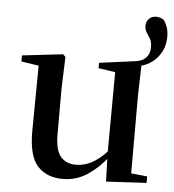

<svg xmlns="http://www.w3.org/2000/svg" viewBox="-53 -787 774 853"><g transform="rotate(5 333.5 -361.0)"><path d="M258 16Q185 16 144.5 -29.5Q104 -75 105 -187L108 -492L134 -472L30 -488V-515L212 -536L223 -525L218 -385V-181Q218 -109 242.5 -80.5Q267 -52 311 -52Q355 -52 395.5 -78.5Q436 -105 468 -149L497 -103H458Q420 -52 369.5 -18Q319 16 258 16ZM451 11 447 -111V-113L449 -477L374 -488V-512L524 -532Q563 -535 580.5 -553.5Q598 -572 598 -599Q598 -624 590 -638Q582 -652 573.5 -664.5Q565 -677 565 -694Q565 -713 577.5 -725.5Q590 -738 608 -738Q618 -738 627 -735.5Q636 -733 645 -726Q655 -711 660.5 -693.5Q666 -676 666 -654Q666 -596 628 -555Q590 -514 524 -509L563 -530L559 -385V-35L631 -28V1Z"/></g></svg>

Font: Noto Serif TC SemiBold
Style: Regular
Weight: 600
Version: Version 2.002-H1;hotconv 1.1.0;makeotfexe 2.6.0